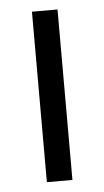

<svg xmlns="http://www.w3.org/2000/svg" viewBox="-43 -530 305 561"><g transform="rotate(-5 109.5 -250.0)"><path d="M72 0V-500H147V0Z"/></g></svg>

Font: TitilliumWeb-Regular
Style: Regular
Weight: 400
Version: Version 1.001;PS 57.000;hotconv 1.0.70;makeotf.lib2.5.55311